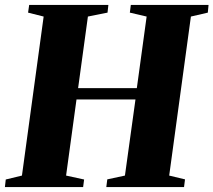

<svg xmlns="http://www.w3.org/2000/svg" viewBox="-27 -763 870 783"><path d="M-7 0 -3.5 -31 62.5 -47 151 -695.5 87.5 -711.5 92 -743H415L411.5 -711.5L331.5 -695.5L291.5 -403.5H531L571 -695.5L502.5 -711.5L506.5 -743H823.5L820.5 -711.5L751.5 -695.5L663 -47L727.5 -31.5L723.5 0H406.5L410.5 -31.5L482.5 -47L525.5 -357.5H285L242.5 -47L316 -31L312 0Z"/></svg>

Font: Merriweather 96pt Black
Style: Italic
Weight: 900
Italic angle: -7.8°
Version: Version 2.101